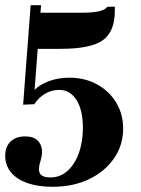

<svg xmlns="http://www.w3.org/2000/svg" viewBox="-20 -495 544 739"><path d="M182 224Q126 224 85 209.5Q44 195 22 168Q0 141 0 104Q0 70 20.5 50Q41 30 77 30Q110 30 126 47Q142 64 142 91Q142 97 140.5 105Q139 113 136 124Q132 137 131 143.5Q130 150 130 157Q130 173 141 180.5Q152 188 174 188Q211 188 239 163.5Q267 139 283 95.5Q299 52 299 -3Q299 -71 274.5 -110Q250 -149 207 -149Q179 -149 154 -134.5Q129 -120 112 -94L69 -92L98 -475H138L111 -121L104 -138Q124 -165 162.5 -180.5Q201 -196 247 -196Q306 -196 353 -170.5Q400 -145 427 -100.5Q454 -56 454 0Q454 64 418.5 115Q383 166 322 195Q261 224 182 224ZM110 -307 120 -446H291Q336 -446 360.5 -451.5Q385 -457 393 -469H422V-454Q422 -373 375.5 -340Q329 -307 213 -307Z"/></svg>

Font: Baskervville
Style: Bold
Weight: 700
Version: Version 1.100